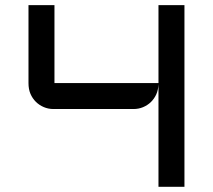

<svg xmlns="http://www.w3.org/2000/svg" viewBox="-20 -720 821 740"><path d="M89.8 -700.2H189.9V-399.9H590.8V-700.2H690.9V0H590.8V-395.5Q589.8 -372.6 582 -355.7Q574.2 -338.9 561.3 -326.4Q548.3 -314 531.2 -306.9Q514.2 -299.8 494.6 -299.8H186Q166 -299.8 148.4 -307.4Q130.9 -314.9 117.9 -327.9Q105 -340.8 97.4 -358.4Q89.8 -376 89.8 -399.9Z"/></svg>

Font: Aldrich [RUS by Daymarius]
Style: Regular
Weight: 400
Designer: Matthew Desmond
Foundry: Matthew Desmond
Version: Version 1.002 August 24, 2018